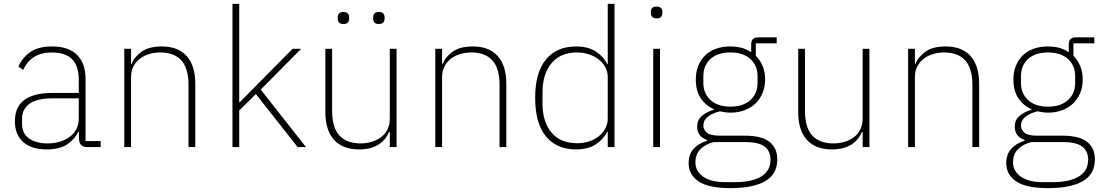

<svg xmlns="http://www.w3.org/2000/svg" viewBox="-20 -760 5699 992"><path d="M431 0Q390 0 388 -42V-79H384Q366 -40 327 -14Q288 12 222 12Q143 12 100 -26Q57 -64 57 -133Q57 -166 67 -193Q77 -220 100.5 -239.5Q124 -259 161.5 -269.5Q199 -280 254 -280H387V-348Q387 -420 352 -454.5Q317 -489 248 -489Q141 -489 100 -399L75 -416Q96 -463 137 -491.5Q178 -520 249 -520Q334 -520 378 -476.5Q422 -433 422 -352V-31H500V0ZM225 -19Q258 -19 287.5 -27.5Q317 -36 339 -52Q361 -68 374 -92Q387 -116 387 -148V-252H254Q170 -252 132 -223.5Q94 -195 94 -148V-120Q94 -70 130.5 -44.5Q167 -19 225 -19Z M622 0V-508H657V-430H660Q675 -467 712.5 -493.5Q750 -520 816 -520Q900 -520 944.5 -470.5Q989 -421 989 -326V0H954V-320Q954 -408 916.5 -448.5Q879 -489 808 -489Q779 -489 751.5 -481Q724 -473 703 -457Q682 -441 669.5 -417Q657 -393 657 -361V0Z M1181 -740H1216V-232H1219L1299 -313L1492 -508H1536L1327 -297L1561 0H1518L1302 -274L1216 -189V0H1181Z M1994 -78H1990Q1983 -61 1970.5 -44.5Q1958 -28 1939.5 -15.5Q1921 -3 1895 4.5Q1869 12 1835 12Q1751 12 1706 -37.5Q1661 -87 1661 -182V-508H1696V-188Q1696 -100 1734 -59.5Q1772 -19 1843 -19Q1872 -19 1899.5 -27Q1927 -35 1948 -50.5Q1969 -66 1981.5 -90.5Q1994 -115 1994 -148V-508H2029V0H1994ZM1755 -636Q1738 -636 1731.5 -644Q1725 -652 1725 -663V-671Q1725 -682 1731.5 -690Q1738 -698 1755 -698Q1771 -698 1777.5 -690Q1784 -682 1784 -671V-663Q1784 -652 1777.5 -644Q1771 -636 1755 -636ZM1937 -636Q1921 -636 1914.5 -644Q1908 -652 1908 -663V-671Q1908 -682 1914.5 -690Q1921 -698 1937 -698Q1954 -698 1960.5 -690Q1967 -682 1967 -671V-663Q1967 -652 1960.5 -644Q1954 -636 1937 -636Z M2229 0V-508H2264V-430H2267Q2282 -467 2319.5 -493.5Q2357 -520 2423 -520Q2507 -520 2551.5 -470.5Q2596 -421 2596 -326V0H2561V-320Q2561 -408 2523.5 -448.5Q2486 -489 2415 -489Q2386 -489 2358.5 -481Q2331 -473 2310 -457Q2289 -441 2276.5 -417Q2264 -393 2264 -361V0Z M3120 -79H3117Q3100 -43 3060 -15.5Q3020 12 2956 12Q2856 12 2800.5 -55.5Q2745 -123 2745 -254Q2745 -385 2800.5 -452.5Q2856 -520 2956 -520Q3020 -520 3060 -493Q3100 -466 3117 -429H3120V-740H3155V0H3120ZM2961 -20Q2993 -20 3022 -29Q3051 -38 3072.5 -55Q3094 -72 3107 -95.5Q3120 -119 3120 -148V-362Q3120 -390 3107 -413.5Q3094 -437 3072.5 -453.5Q3051 -470 3022 -479.5Q2993 -489 2961 -489Q2876 -489 2829.5 -433.5Q2783 -378 2783 -283V-225Q2783 -130 2829.5 -75Q2876 -20 2961 -20Z M3373 -665Q3357 -665 3350 -672.5Q3343 -680 3343 -691V-700Q3343 -711 3349.5 -718.5Q3356 -726 3372 -726Q3388 -726 3395 -718.5Q3402 -711 3402 -700V-691Q3402 -680 3395.5 -672.5Q3389 -665 3373 -665ZM3355 -508H3390V0H3355Z M3996 63Q3996 140 3933.5 176Q3871 212 3754 212Q3640 212 3589 177Q3538 142 3538 83Q3538 38 3563 9.5Q3588 -19 3633 -33V-37Q3582 -54 3582 -106Q3582 -141 3607.5 -162Q3633 -183 3668 -193V-196Q3624 -216 3599.5 -254Q3575 -292 3575 -349Q3575 -388 3587.5 -419.5Q3600 -451 3623 -473.5Q3646 -496 3679 -508Q3712 -520 3753 -520Q3819 -520 3861 -490V-530Q3861 -567 3896 -567H3993V-536H3885V-472Q3908 -449 3920.5 -418Q3933 -387 3933 -349Q3933 -311 3920 -279.5Q3907 -248 3883.5 -225.5Q3860 -203 3827 -190.5Q3794 -178 3754 -178Q3739 -178 3726 -180Q3713 -182 3699 -185Q3658 -174 3636 -156Q3614 -138 3614 -111Q3614 -90 3632 -74.5Q3650 -59 3699 -59H3828Q3917 -59 3956.5 -26.5Q3996 6 3996 63ZM3961 65Q3961 22 3931.5 -2Q3902 -26 3826 -26H3667Q3625 -15 3599 10.5Q3573 36 3573 79Q3573 124 3613 152.5Q3653 181 3726 181H3781Q3821 181 3854 174Q3887 167 3911 153Q3935 139 3948 117Q3961 95 3961 65ZM3754 -209Q3820 -209 3857 -243Q3894 -277 3894 -331V-367Q3894 -421 3857 -455Q3820 -489 3754 -489Q3687 -489 3650.5 -455Q3614 -421 3614 -367V-331Q3614 -277 3651 -243Q3688 -209 3754 -209Z M4437 -78H4433Q4426 -61 4413.5 -44.5Q4401 -28 4382.5 -15.5Q4364 -3 4338 4.5Q4312 12 4278 12Q4194 12 4149 -37.5Q4104 -87 4104 -182V-508H4139V-188Q4139 -100 4177 -59.5Q4215 -19 4286 -19Q4315 -19 4342.5 -27Q4370 -35 4391 -50.5Q4412 -66 4424.5 -90.5Q4437 -115 4437 -148V-508H4472V0H4437Z M4672 0V-508H4707V-430H4710Q4725 -467 4762.5 -493.5Q4800 -520 4866 -520Q4950 -520 4994.5 -470.5Q5039 -421 5039 -326V0H5004V-320Q5004 -408 4966.5 -448.5Q4929 -489 4858 -489Q4829 -489 4801.5 -481Q4774 -473 4753 -457Q4732 -441 4719.5 -417Q4707 -393 4707 -361V0Z M5637 63Q5637 140 5574.5 176Q5512 212 5395 212Q5281 212 5230 177Q5179 142 5179 83Q5179 38 5204 9.5Q5229 -19 5274 -33V-37Q5223 -54 5223 -106Q5223 -141 5248.5 -162Q5274 -183 5309 -193V-196Q5265 -216 5240.5 -254Q5216 -292 5216 -349Q5216 -388 5228.5 -419.5Q5241 -451 5264 -473.5Q5287 -496 5320 -508Q5353 -520 5394 -520Q5460 -520 5502 -490V-530Q5502 -567 5537 -567H5634V-536H5526V-472Q5549 -449 5561.5 -418Q5574 -387 5574 -349Q5574 -311 5561 -279.5Q5548 -248 5524.5 -225.5Q5501 -203 5468 -190.5Q5435 -178 5395 -178Q5380 -178 5367 -180Q5354 -182 5340 -185Q5299 -174 5277 -156Q5255 -138 5255 -111Q5255 -90 5273 -74.5Q5291 -59 5340 -59H5469Q5558 -59 5597.5 -26.5Q5637 6 5637 63ZM5602 65Q5602 22 5572.5 -2Q5543 -26 5467 -26H5308Q5266 -15 5240 10.5Q5214 36 5214 79Q5214 124 5254 152.5Q5294 181 5367 181H5422Q5462 181 5495 174Q5528 167 5552 153Q5576 139 5589 117Q5602 95 5602 65ZM5395 -209Q5461 -209 5498 -243Q5535 -277 5535 -331V-367Q5535 -421 5498 -455Q5461 -489 5395 -489Q5328 -489 5291.5 -455Q5255 -421 5255 -367V-331Q5255 -277 5292 -243Q5329 -209 5395 -209Z"/></svg>

Font: IBM Plex Sans Thai ExtraLight
Style: Regular
Weight: 200
Designer: Mike Abbink, Paul van der Laan, Pieter van Rosmalen, Ben Mitchell, Mark Frömberg
Foundry: Bold Monday
Version: Version 1.1